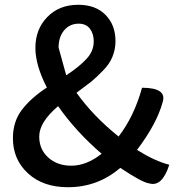

<svg xmlns="http://www.w3.org/2000/svg" viewBox="-20 -770 746 803"><path d="M225 -571 257 -455Q313 -492 342 -524Q372 -556 372 -597Q372 -629 356 -650Q340 -671 309 -671Q272 -671 248 -643Q225 -615 225 -571ZM264 13Q160 13 97 -45Q34 -103 34 -192Q34 -261 71 -310Q109 -360 176 -404Q128 -497 128 -570Q128 -647 177 -698Q227 -750 307 -750Q380 -750 421 -708Q463 -666 463 -598Q463 -563 450 -532Q438 -502 410 -474Q383 -446 361 -428L300 -382Q370 -284 476 -199Q541 -283 574 -403Q680 -403 660 -342Q636 -253 553 -143Q628 -96 688 -81Q658 13 604 -3Q574 -7 483 -68Q389 13 264 13ZM144 -199Q144 -145 182 -111Q220 -77 278 -77Q342 -77 405 -127Q298 -219 223 -326Q144 -259 144 -199Z"/></svg>

Font: Swei Half Moon CJK SC
Style: Medium
Weight: 500
Version: Version 2.071